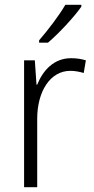

<svg xmlns="http://www.w3.org/2000/svg" viewBox="-20 -785 393 805"><path d="M321 -757V-765H254C228 -720 182 -660 144 -616V-606H181C227 -645 291 -714 321 -757ZM278 -541C206 -541 160 -490 136 -430H133L126 -532H81V0H136V-287C136 -401 190 -488 275 -488C295 -488 314 -484 331 -479L340 -532C321 -538 300 -541 278 -541Z"/></svg>

Font: Noto Sans Ethiopic SemiCondensed Light
Style: Regular
Weight: 300
Width: 4
Designer: Monotype Design Team
Foundry: Monotype Imaging Inc.
Version: Version 2.102